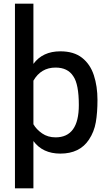

<svg xmlns="http://www.w3.org/2000/svg" viewBox="-20 -820 590 1040"><path d="M161 200H61V-800H161V-474Q211 -542 307 -542Q380 -542 424.5 -507Q469 -472 488.5 -412Q508 -352 508 -279Q508 -210 499 -158Q490 -106 462 -64Q412 12 307 12Q211 12 161 -56ZM281 -76Q407 -76 407 -251Q407 -364 377 -407Q347 -454 281 -454Q202 -454 161 -383V-147Q177 -119 208 -97.5Q239 -76 281 -76Z"/></svg>

Font: Tanohe Sans Medium
Style: Regular
Weight: 500
Designer: Village Type and Design LLC
Foundry: Cooper Hewitt Smithsonian Design Museum
Version: Version 1.00;September 29, 2021;FontCreator 13.0.0.2655 64-b